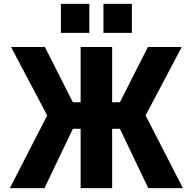

<svg xmlns="http://www.w3.org/2000/svg" viewBox="-20 -973 997 993"><path d="M515 -803V-953H662V-803ZM295 -803V-953H442V-803ZM747 0 600 -307H560V0H397V-307H357L210 0H31L224 -376L37 -730H212L357 -444H397V-730H560V-444H600L745 -730H920L733 -376L926 0Z"/></svg>

Font: M PLUS 1p ExtraBold
Style: Regular
Weight: 800
Version: Version 1.062